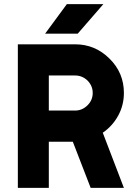

<svg xmlns="http://www.w3.org/2000/svg" viewBox="-20 -916 644 936"><path d="M200 -752H359L484 -896H306ZM218 -548H346Q381 -548 407 -523Q432 -497 432 -463Q432 -428 407 -403Q381 -377 346 -377H218ZM67 -700V0H218V-225H335L422 0H584L481 -269Q528 -301 556 -352Q584 -403 584 -463Q584 -561 514 -630Q444 -700 346 -700Z"/></svg>

Font: Unageo
Style: ExtraBold
Weight: 800
Designer: Richard Sepsi
Foundry: Richard Sepsi
Version: Version 2.000